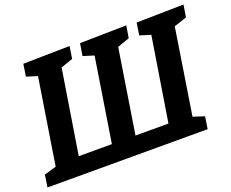

<svg xmlns="http://www.w3.org/2000/svg" viewBox="-116 -891 1297 1078"><g transform="rotate(-20 532.5 -352.0)"><path d="M-2 0 9 -73 81 -94 162 -606 97 -626 108 -699 386 -704 375 -631 303 -606 223 -105H421L500 -606L435 -626L447 -699L725 -704L713 -631L641 -606L562 -105H759L839 -606L774 -626L785 -699L1067 -704L1055 -631L979 -606L899 -95L966 -73L955 0Z"/></g></svg>

Font: Bitter
Style: Bold Italic
Weight: 700
Italic angle: -9°
Designer: Sol Matas, and Bitter project Authors
Foundry: Sol Matas
Version: Version 2.001